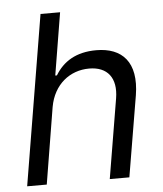

<svg xmlns="http://www.w3.org/2000/svg" viewBox="-52 -773 695 819"><g transform="rotate(-5 295.5 -363.5)"><path d="M169 -328.1C186.1 -423.3 255.7 -477.3 338.1 -477.3C416.2 -477.3 456 -427.6 441.8 -340.9L384.9 0H468.8L527 -346.6C549.7 -487.2 485.8 -552.6 375 -552.6C288.4 -552.6 233 -517 198.9 -460.2H191.8L235.8 -727.3H152L31.2 0H115.1Z"/></g></svg>

Font: Margiela Sans
Style: Italic
Weight: 400
Italic angle: -9.39999°
Designer: Stefan Endress, Andreas Faust
Version: Version 1.100;FEAKit 1.0